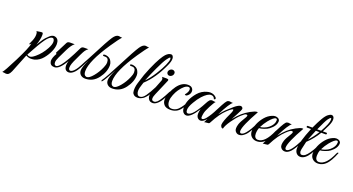

<svg xmlns="http://www.w3.org/2000/svg" viewBox="-200 -1332 4242 2309"><g transform="rotate(20 1921.5 -178.0)"><path d="M357 -272Q357 -228 334 -175Q311 -122 270.5 -73Q230 -24 172 -6Q150 0 121.5 0Q93 0 59 -18L-36 219Q-51 251 -64 261Q-77 271 -89 271Q-101 271 -103.5 271Q-106 271 -121.5 268Q-137 265 -145 266Q-123 245 -33.5 66.5Q56 -112 68 -174Q57 -158 47 -157Q41 -157 47 -168.5Q53 -180 67 -213Q85 -256 85 -292.5Q85 -329 71 -335Q131 -345 141 -344.5Q151 -344 153.5 -336Q156 -328 156 -318Q156 -257 128 -182L148 -214Q184 -272 200.5 -289Q217 -306 236 -324Q265 -352 292 -352Q300 -352 307 -350Q357 -337 357 -272ZM309 -282Q309 -298 302.5 -311.5Q296 -325 282 -325Q247 -325 200.5 -260Q154 -195 67 -33Q80 -20 103 -20Q126 -20 168 -55Q235 -111 280 -194Q309 -248 309 -282Z M358 -58Q358 -101 395 -162Q379 -162 386 -178L404 -213Q438 -278 460 -323Q470 -344 499 -344H560Q524 -318 487.5 -243.5Q451 -169 431 -126.5Q411 -84 411 -62Q411 -40 418.5 -31Q426 -22 439 -22Q458 -22 492 -62Q545 -124 641 -323Q652 -344 680 -344H734Q712 -327 699.5 -309Q687 -291 665 -245Q605 -125 598 -86Q595 -72 595 -60Q595 -28 617 -26Q671 -26 750 -193Q756 -207 762 -204Q768 -201 768 -196Q768 -191 759 -173Q750 -155 741.5 -138Q733 -121 715.5 -91.5Q698 -62 683 -45Q644 -1 606.5 -1Q569 -1 555 -34Q549 -49 549 -72Q549 -95 559 -129Q486 -1 424 -1Q370 -1 361 -46Q358 -51 358 -58Z M1001 -272Q1001 -329 954 -329Q950 -329 946 -329Q928 -327 925 -336Q922 -345 934 -348Q946 -351 960 -349Q1012 -341 1031 -300Q1044 -275 1044 -251Q1044 -165 981 -82Q918 2 818 2Q781 2 758 -19Q735 -40 735 -75Q735 -117 783 -217Q701 -62 677 -39Q667 -30 667 -45Q667 -48 669 -52Q704 -98 808.5 -302Q913 -506 955 -569Q989 -618 1021 -618Q1021 -618 1022 -618H1027Q1028 -618 1044.5 -615Q1061 -612 1069 -614Q1036 -579 965 -474Q789 -213 789 -84Q789 -31 823 -24Q826 -23 830 -23Q861 -23 907.5 -78.5Q954 -134 984 -205Q1001 -242 1001 -272Z M1346 -272Q1346 -329 1299 -329Q1295 -329 1291 -329Q1273 -327 1270 -336Q1267 -345 1279 -348Q1291 -351 1305 -349Q1357 -341 1376 -300Q1389 -275 1389 -251Q1389 -165 1326 -82Q1263 2 1163 2Q1126 2 1103 -19Q1080 -40 1080 -75Q1080 -117 1128 -217Q1046 -62 1022 -39Q1012 -30 1012 -45Q1012 -48 1014 -52Q1049 -98 1153.5 -302Q1258 -506 1300 -569Q1334 -618 1366 -618Q1366 -618 1367 -618H1372Q1373 -618 1389.5 -615Q1406 -612 1414 -614Q1381 -579 1310 -474Q1134 -213 1134 -84Q1134 -31 1168 -24Q1171 -23 1175 -23Q1206 -23 1252.5 -78.5Q1299 -134 1329 -205Q1346 -242 1346 -272Z M1509 -19Q1545 -19 1579 -67.5Q1613 -116 1651 -191Q1659 -205 1666 -202Q1671 -198 1668 -191.5Q1665 -185 1655.5 -163.5Q1646 -142 1641.5 -133.5Q1637 -125 1625.5 -103.5Q1614 -82 1605.5 -71.5Q1597 -61 1582.5 -44.5Q1568 -28 1555 -20Q1520 2 1489 2Q1458 2 1441 -11.5Q1424 -25 1420.5 -40.5Q1417 -56 1417 -68Q1417 -80 1418 -99Q1421 -131 1430.5 -161Q1440 -191 1441 -195Q1464 -278 1506.5 -376Q1549 -474 1578.5 -523.5Q1608 -573 1625 -591Q1659 -627 1692 -627Q1715 -627 1723 -594Q1724 -588 1724 -579Q1724 -545 1700 -493Q1614 -302 1495 -193Q1494 -189 1486 -165.5Q1478 -142 1472.5 -120.5Q1467 -99 1467 -77.5Q1467 -56 1477 -37.5Q1487 -19 1509 -19ZM1694 -586Q1684 -586 1656 -546.5Q1628 -507 1580.5 -404.5Q1533 -302 1503 -225Q1554 -277 1604 -356Q1654 -435 1677.5 -490.5Q1701 -546 1701 -566Q1701 -586 1694 -586Z M1723 -418Q1726 -435 1740 -447Q1754 -459 1771 -459Q1788 -459 1798.5 -447Q1809 -435 1806 -418Q1803 -401 1789 -389Q1775 -377 1758 -377Q1741 -377 1731 -389Q1721 -401 1723 -418ZM1691 -22Q1710 -22 1731 -41Q1768 -78 1825 -192Q1832 -207 1839 -201Q1841 -199 1841 -194.5Q1841 -190 1833 -172.5Q1825 -155 1818.5 -141Q1812 -127 1793.5 -95.5Q1775 -64 1760 -47Q1719 0 1682.5 0Q1646 0 1630 -22Q1614 -44 1614 -71Q1614 -98 1627 -130L1691 -293Q1693 -299 1693 -309Q1693 -319 1681 -335L1736 -336Q1759 -336 1763 -327.5Q1767 -319 1757 -301L1677 -114Q1660 -77 1660 -51Q1660 -22 1691 -22Z M2010 -230Q2045 -272 2045 -301Q2045 -330 2021 -330Q1974 -330 1914 -244Q1895 -217 1877 -173Q1859 -129 1859 -93.5Q1859 -58 1873.5 -36Q1888 -14 1918.5 -14Q1949 -14 1975 -28.5Q2001 -43 2024.5 -74.5Q2048 -106 2060 -127Q2072 -148 2093 -190Q2100 -204 2105 -201.5Q2110 -199 2110 -194.5Q2110 -190 2096.5 -161.5Q2083 -133 2069.5 -108Q2056 -83 2031 -52Q1986 4 1908 4Q1852 4 1827.5 -23.5Q1803 -51 1803 -87Q1803 -131 1824.5 -183Q1846 -235 1874 -273Q1932 -352 2008 -352Q2045 -352 2061.5 -334.5Q2078 -317 2078 -294Q2078 -260 2050 -236Q2036 -223 2026.5 -223Q2017 -223 2010 -230Z M2308 -24Q2327 -24 2355 -59Q2396 -110 2436 -192Q2440 -201 2445 -202Q2453 -205 2453 -196Q2453 -191 2450 -184Q2358 2 2295 2Q2266 2 2248 -26Q2239 -41 2239 -66Q2239 -91 2249 -127Q2169 2 2111 2Q2095 2 2082 -8Q2052 -29 2052 -80Q2052 -178 2137 -279Q2185 -335 2255 -352Q2274 -357 2291 -357Q2337 -357 2369 -325Q2379 -314 2375 -304Q2371 -294 2358 -296Q2347 -332 2310 -332Q2267 -332 2204 -264Q2168 -224 2137 -170Q2098 -105 2098 -66Q2098 -27 2123 -27Q2183 -27 2280 -211Q2299 -248 2312 -261.5Q2325 -275 2345 -275Q2349 -275 2365.5 -272Q2382 -269 2390 -271Q2372 -253 2339 -189.5Q2306 -126 2299.5 -94.5Q2293 -63 2293 -43.5Q2293 -24 2308 -24Z M2909 -328Q2787 -111 2787 -48Q2787 -20 2806 -20Q2830 -20 2861 -56Q2908 -113 2943 -193Q2949 -207 2955 -204Q2961 -201 2961 -196Q2961 -191 2951 -171Q2941 -151 2935 -139Q2929 -127 2908.5 -93Q2888 -59 2873.5 -43Q2859 -27 2836.5 -11.5Q2814 4 2785.5 4Q2757 4 2737 -24Q2728 -37 2728 -59.5Q2728 -82 2738 -114Q2748 -146 2793 -218Q2804 -236 2804 -246.5Q2804 -257 2787.5 -257Q2771 -257 2728 -217Q2685 -177 2637.5 -109Q2590 -41 2581 0Q2564 0 2556 -14Q2548 -28 2548 -38Q2548 -79 2603 -194Q2621 -232 2622 -245.5Q2623 -259 2618.5 -259.5Q2614 -260 2606 -256Q2588 -247 2551 -212Q2481 -148 2413 -17Q2408 -6 2400.5 -3.5Q2393 -1 2371 0Q2349 1 2342 5Q2360 -30 2405 -126Q2486 -298 2513 -324Q2525 -336 2546 -336Q2550 -336 2566.5 -333Q2583 -330 2591 -332Q2554 -312 2470 -144Q2517 -202 2537.5 -220Q2558 -238 2568 -247Q2578 -256 2583.5 -261Q2589 -266 2599.5 -275.5Q2610 -285 2615.5 -289.5Q2621 -294 2631 -302Q2641 -310 2646.5 -312.5Q2652 -315 2661.5 -321Q2671 -327 2675.5 -327Q2680 -327 2688 -329.5Q2696 -332 2699 -328Q2719 -320 2719 -303Q2719 -288 2685 -226Q2651 -164 2641 -144Q2685 -199 2725 -234.5Q2765 -270 2819.5 -300Q2874 -330 2899 -330Q2905 -330 2909 -328Z M2987 -154Q2973 -120 2973 -78Q2973 -50 2985.5 -33.5Q2998 -17 3021 -17Q3112 -17 3186 -188Q3193 -204 3203 -202Q3207 -201 3207 -197Q3207 -193 3184.5 -144.5Q3162 -96 3139 -66Q3088 4 3013 4Q2973 4 2945 -22Q2917 -48 2917 -93Q2917 -138 2938.5 -188.5Q2960 -239 2997 -282.5Q3034 -326 3082 -346Q3105 -356 3126 -356Q3147 -356 3165 -344Q3182 -330 3182 -313Q3182 -253 3110 -198Q3088 -181 3048 -167.5Q3008 -154 2987 -154ZM3155 -314Q3155 -334 3139 -334Q3111 -334 3054 -265Q3020 -223 2994 -171Q3011 -171 3043.5 -183Q3076 -195 3100 -215Q3155 -262 3155 -314Z M3491 -328Q3368 -112 3368 -46Q3368 -20 3387 -20Q3438 -20 3524 -193Q3530 -207 3536 -204Q3542 -201 3542 -196Q3542 -191 3538 -184Q3485 -77 3448.5 -36.5Q3412 4 3375.5 4Q3339 4 3320 -24Q3310 -37 3310 -59.5Q3310 -82 3320 -114Q3330 -146 3375 -218Q3386 -236 3386 -246.5Q3386 -257 3369 -257Q3352 -257 3304 -212Q3232 -146 3165 -14Q3159 -4 3151.5 -1.5Q3144 1 3122 2Q3100 3 3093 7Q3109 -25 3156 -124Q3240 -299 3266 -324Q3278 -336 3299 -336Q3303 -336 3319.5 -333Q3336 -330 3344 -332Q3307 -312 3223 -144Q3270 -202 3308.5 -236.5Q3347 -271 3401 -300.5Q3455 -330 3480 -330Q3486 -330 3491 -328Z M3499 -80Q3499 -163 3579 -358H3527Q3522 -358 3520.5 -363.5Q3519 -369 3521.5 -374.5Q3524 -380 3529 -380H3589Q3625 -459 3656 -512Q3687 -565 3713 -583.5Q3739 -602 3750.5 -602Q3762 -602 3767 -600Q3790 -589 3790 -554.5Q3790 -520 3767 -471Q3744 -422 3722 -380H3770Q3775 -380 3776.5 -374.5Q3778 -369 3775.5 -363.5Q3773 -358 3768 -358H3710Q3655 -265 3577 -193L3554 -91Q3551 -78 3551 -65.5Q3551 -53 3558 -40Q3565 -27 3580 -27Q3597 -27 3618 -39Q3666 -75 3724 -190Q3728 -199 3733.5 -201Q3739 -203 3740 -198.5Q3741 -194 3737 -184Q3704 -115 3685 -86Q3631 1 3570 1Q3539 1 3519 -22Q3499 -45 3499 -80ZM3700 -380Q3766 -498 3766 -544Q3766 -564 3759 -564Q3748 -564 3725.5 -532Q3703 -500 3650 -380ZM3687 -358H3640Q3628 -330 3586 -225Q3640 -281 3687 -358Z M3768 -154Q3754 -120 3754 -78Q3754 -50 3766.5 -33.5Q3779 -17 3802 -17Q3893 -17 3967 -188Q3974 -204 3984 -202Q3988 -201 3988 -197Q3988 -193 3965.5 -144.5Q3943 -96 3920 -66Q3869 4 3794 4Q3754 4 3726 -22Q3698 -48 3698 -93Q3698 -138 3719.5 -188.5Q3741 -239 3778 -282.5Q3815 -326 3863 -346Q3886 -356 3907 -356Q3928 -356 3946 -344Q3963 -330 3963 -313Q3963 -253 3891 -198Q3869 -181 3829 -167.5Q3789 -154 3768 -154ZM3936 -314Q3936 -334 3920 -334Q3892 -334 3835 -265Q3801 -223 3775 -171Q3792 -171 3824.5 -183Q3857 -195 3881 -215Q3936 -262 3936 -314Z"/></g></svg>

Font: Great Vibes
Style: Regular
Weight: 400
Designer: Robert E. Leuschke
Foundry: Robert E. Leuschke
Version: Version 1.001